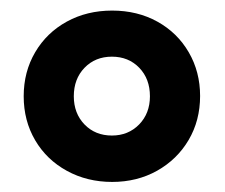

<svg xmlns="http://www.w3.org/2000/svg" viewBox="-20 -748 435 372"><path d="M25.9 -561.5Q25.9 -608.9 48.1 -646.7Q70.3 -684.6 109.4 -706.1Q148.4 -727.5 197.3 -727.5Q246.1 -727.5 284.9 -706.1Q323.7 -684.6 345.7 -646.7Q367.7 -608.9 367.7 -562Q367.7 -514.6 345.5 -476.8Q323.2 -439 284.4 -417.2Q245.6 -395.5 197.3 -395.5Q148.9 -395.5 109.6 -417Q70.3 -438.5 48.1 -476.3Q25.9 -514.2 25.9 -561.5ZM270.5 -561.5Q270.5 -595.2 249.8 -616.7Q229 -638.2 196.8 -638.2Q164.6 -638.2 143.8 -616.7Q123 -595.2 123 -561.5Q123 -528.3 143.8 -506.8Q164.6 -485.4 196.8 -485.4Q228.5 -485.4 249.5 -506.8Q270.5 -528.3 270.5 -561.5Z"/></svg>

Font: Reddit Sans
Style: Bold
Weight: 700
Designer: Stephen Hutchings
Foundry: Reddit
Version: Version 1.013